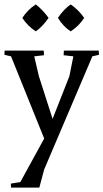

<svg xmlns="http://www.w3.org/2000/svg" viewBox="-35 -628 468 869"><path d="M383 -373 165 139 143 221H15L14 203L57 196L165 -1L15 -373L-15 -380L-14 -399H163L164 -378L120 -373L141 -283L203 -90L279 -283L297 -373L253 -378L254 -399H412L413 -380ZM227 -547Q254 -587 285 -608Q321 -583 346 -547Q323 -511 285 -486Q252 -507 227 -547ZM66 -547Q91 -585 127 -608Q157 -585 185 -547Q157 -507 127 -486Q90 -510 66 -547Z"/></svg>

Font: Balthazar
Style: Regular
Weight: 400
Designer: Dario Manuel Muhafara
Foundry: Dario Manuel Muhafara
Version: Version 1.000